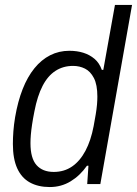

<svg xmlns="http://www.w3.org/2000/svg" viewBox="-20 -743 553 775"><path d="M181 12Q134 12 100.5 -6.5Q67 -25 49.5 -63.5Q32 -102 32 -162Q32 -186 34 -213Q36 -240 41 -270Q52 -334 71.5 -383.5Q91 -433 119 -467.5Q147 -502 182.5 -520Q218 -538 260 -538Q291 -538 316.5 -530Q342 -522 361.5 -505.5Q381 -489 391 -461H397L444 -723H513L385 0H332L337 -74H331Q303 -34 265 -11Q227 12 181 12ZM197 -49Q239 -49 271 -71Q303 -93 325 -134.5Q347 -176 358 -234Q363 -261 366.5 -282Q370 -303 371.5 -320.5Q373 -338 373 -353Q373 -401 359 -428Q345 -455 323 -466Q301 -477 275 -477Q235 -477 204 -457Q173 -437 152 -396.5Q131 -356 119 -294Q113 -264 109.5 -240.5Q106 -217 104.5 -199Q103 -181 103 -165Q103 -104 127.5 -76.5Q152 -49 197 -49Z"/></svg>

Font: Archivo SemiCondensed Light
Style: Italic
Weight: 300
Width: 4
Italic angle: -10°
Designer: Hector Gatti
Foundry: Omnibus-Type
Version: Version 2.001